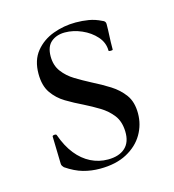

<svg xmlns="http://www.w3.org/2000/svg" viewBox="-72 -459 481 532"><g transform="rotate(-15 169.0 -193.5)"><path d="M100 -325Q100 -299 113.5 -281Q127 -263 147.5 -250.5Q168 -238 191 -226Q217 -213 240 -198.5Q263 -184 278 -163.5Q293 -143 293 -110Q293 -78 277 -50.5Q261 -23 229.5 -6Q198 11 152 11Q127 11 104 4.5Q81 -2 56 -19Q54 -21 52 -24Q50 -27 50 -31L48 -109Q48 -112 53.5 -112.5Q59 -113 60 -110Q72 -76 90 -53.5Q108 -31 131 -19.5Q154 -8 180 -8Q212 -8 229.5 -24Q247 -40 246 -71Q245 -100 231 -118Q217 -136 196.5 -148.5Q176 -161 154 -172Q129 -184 106.5 -197.5Q84 -211 69.5 -232Q55 -253 55 -287Q55 -326 75 -350.5Q95 -375 126 -386.5Q157 -398 191 -398Q210 -398 228 -395Q246 -392 264 -383Q273 -380 273 -372Q273 -356 272 -338.5Q271 -321 271 -299Q271 -297 265 -297Q259 -297 259 -299Q259 -322 243 -340Q227 -358 203 -368.5Q179 -379 155 -379Q131 -379 115.5 -366Q100 -353 100 -325Z"/></g></svg>

Font: Cormorant Garamond Light
Style: Regular
Weight: 400
Version: Version 4.001